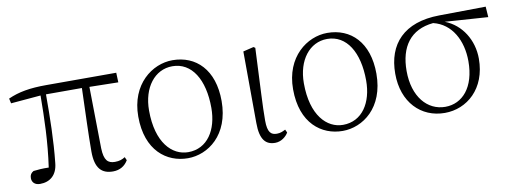

<svg xmlns="http://www.w3.org/2000/svg" viewBox="-49 -772 2763 1037"><g transform="rotate(-10 1332.0 -254.0)"><path d="M503 14C541 14 569 -4 586 -33L578 -51C562 -41 547 -35 522 -35C484 -35 463 -53 461 -120L456 -458L614 -455L612 -508H229C138 -508 76 -497 18 -471L24 -444L188 -458C187 -333 184 -205 164 -67C131 -68 104 -66 80 -63C66 -55 59 -45 59 -27C59 -5 74 12 103 12C157 12 197 -19 203 -85C216 -205 218 -332 218 -459H415C411 -329 406 -204 406 -112C406 -20 441 14 503 14Z M914 14C1024 14 1146 -72 1146 -259C1146 -431 1051 -522 922 -522C812 -522 688 -432 688 -254C688 -67 798 14 914 14ZM921 -18C833 -18 751 -99 751 -276C751 -402 819 -490 916 -490C1022 -490 1085 -388 1085 -232C1085 -112 1027 -18 921 -18Z M1392 14C1426 14 1453 -9 1465 -30L1457 -47C1443 -40 1430 -33 1410 -33C1378 -33 1359 -48 1359 -114C1359 -195 1365 -281 1375 -510L1366 -516L1308 -502L1310 -109C1310 -17 1341 14 1392 14Z M1763 14C1873 14 1995 -72 1995 -259C1995 -431 1900 -522 1771 -522C1661 -522 1537 -432 1537 -254C1537 -67 1647 14 1763 14ZM1770 -18C1682 -18 1600 -99 1600 -276C1600 -402 1668 -490 1765 -490C1871 -490 1934 -388 1934 -232C1934 -112 1876 -18 1770 -18Z M2323 14C2444 14 2554 -78 2554 -243C2554 -345 2498 -436 2407 -471L2643 -455L2639 -513L2384 -510C2189 -508 2095 -403 2095 -241C2095 -84 2192 14 2323 14ZM2344 -475C2444 -451 2496 -353 2496 -239C2496 -96 2425 -18 2331 -18C2233 -18 2158 -103 2158 -245C2158 -377 2218 -463 2344 -475Z"/></g></svg>

Font: Noto Serif CJK HK ExtraLight
Style: Regular
Weight: 200
Designer: Ryoko NISHIZUKA 西塚涼子 (kana & ideographs); Frank Grießhammer (Latin, Greek & Cyrillic); Wenlong ZHANG 张文龙 (bopomofo); San
Foundry: Adobe
Version: Version 2.001;hotconv 1.1.0;makeotfexe 2.6.0